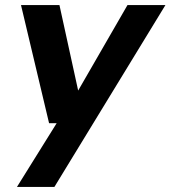

<svg xmlns="http://www.w3.org/2000/svg" viewBox="-20 -519 674 759"><path d="M47 220 204 -32H174L63 -499H215L289 -161L484 -499H634L195 220Z"/></svg>

Font: DM Sans 20pt ExtraBold
Style: Italic
Weight: 800
Italic angle: -10°
Version: Version 4.004;gftools[0.9.30]